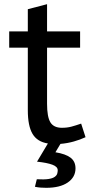

<svg xmlns="http://www.w3.org/2000/svg" viewBox="-20 -675 445 918"><path d="M24 -525H113V-631L205 -655V-525H363V-447H205V-179Q205 -116 221 -90Q237 -64 276 -64Q301 -64 321.5 -69.5Q342 -75 368 -84L389 -19Q363 -7 333 1.5Q303 10 269 13L245 53Q294 61 317.5 79Q341 97 341 130Q341 172 304 197.5Q267 223 201 223Q188 223 174.5 222Q161 221 147 218L156 182Q191 184 211 181Q231 178 241 171Q251 164 253.5 155.5Q256 147 256 139Q256 122 230.5 112.5Q205 103 157 98L209 11Q158 3 135.5 -35Q113 -73 113 -148V-447H24Z"/></svg>

Font: PT Sans Caption
Style: Regular
Weight: 400
Designer: A.Korolkova, O.Umpeleva, V.Yefimov
Foundry: ParaType Ltd
Version: Version 2.004W OFL